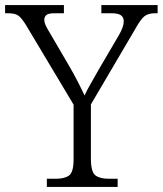

<svg xmlns="http://www.w3.org/2000/svg" viewBox="-28 -734 639 754"><path d="M156 0V-32H191Q226 -32 243.5 -45Q261 -58 261 -109V-323L75 -634Q58 -662 45 -672Q32 -682 3 -682H-8V-714H223V-682H188Q161 -682 153.5 -674.5Q146 -667 146 -657Q146 -645 152.5 -632Q159 -619 167 -606L243 -476Q261 -445 276.5 -415Q292 -385 304 -359Q312 -377 327.5 -404Q343 -431 361 -463L439 -596Q458 -629 458 -650Q458 -666 447 -674Q436 -682 408 -682H370V-714H591V-682H581Q554 -682 539 -670Q524 -658 503 -620L329 -324V-111Q329 -59 346.5 -45.5Q364 -32 399 -32H434V0Z"/></svg>

Font: Noto Serif Malayalam Light
Style: Regular
Weight: 300
Designer: Indian type Foundry, Jelle Bosma, Monotype Design Team
Foundry: Monotype Imaging Inc.
Version: Version 2.104; ttfautohint (v1.8.4.7-5d5b)